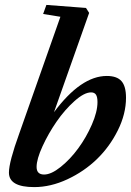

<svg xmlns="http://www.w3.org/2000/svg" viewBox="-20 -745 530 776"><path d="M118.2 11.2Q16.1 11.2 16.1 -47.4Q16.1 -90.3 58.1 -206.1L224.1 -677.2L154.3 -688.5L167.5 -725.1L327.6 -712.9L340.3 -692.9L198.2 -291.5Q307.1 -438 411.6 -438Q452.6 -438 470.9 -417.2Q489.3 -396.5 489.3 -350.1Q489.3 -284.7 456.3 -218.3Q423.3 -151.9 371.6 -101.8Q319.8 -51.8 252.2 -20.3Q184.6 11.2 118.2 11.2ZM158.2 -39.6Q187 -39.6 225.3 -70.3Q263.7 -101.1 296.1 -145.3Q328.6 -189.5 351.3 -241.5Q374 -293.5 374 -332.5Q374 -353 367.9 -362.3Q361.8 -371.6 348.1 -371.6Q320.3 -371.6 281 -336.4Q241.7 -301.3 208.5 -253.2Q175.3 -205.1 151.6 -153.3Q127.9 -101.6 127.9 -70.3Q127.9 -39.6 158.2 -39.6Z"/></svg>

Font: Elstob 14pt
Style: Bold Italic
Weight: 700
Italic angle: -20°
Designer: Peter S. Baker
Version: Version 1.015